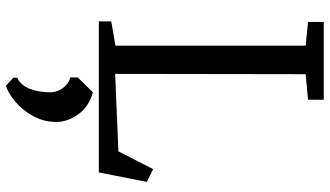

<svg xmlns="http://www.w3.org/2000/svg" viewBox="-252 -546 1111 647"><g transform="rotate(90 303.5 -222.5)"><path d="M52 0ZM134 -56V-697L54 -705V-758H316V-705L230 -697L229 -55L490 -66L550 -183L593 -162L561 0H52V-42ZM391 144Q391 185 371 221.5Q351 258 322 282Q293 306 269 313L242 288V275Q268 263 279.5 232Q291 201 291 164Q291 146 282.5 130.5Q274 115 262 106Q250 97 241 97V71L291 20Q339 33 365 69Q391 105 391 144Z"/></g></svg>

Font: Martel DemiBold
Style: Regular
Weight: 600
Designer: Dan Reynolds
Foundry: Dan Reynolds
Version: Version 1.001; ttfautohint (v1.1) -l 5 -r 5 -G 72 -x 0 -D la